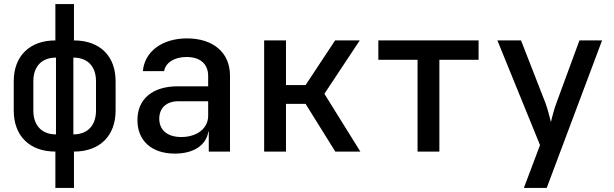

<svg xmlns="http://www.w3.org/2000/svg" viewBox="-20 -750 3040 950"><path d="M346 180V0C474 0 552 -78 552 -203V-348C552 -473 474 -550 346 -550V-730H254V-550C127 -550 48 -473 48 -348V-203C48 -78 126 0 254 0V180ZM257 -85C187 -85 145 -129 145 -203V-348C145 -422 187 -465 257 -465ZM343 -465C413 -465 455 -422 455 -348V-203C455 -129 413 -85 343 -85Z M905 -560C783 -560 695 -495 687 -398H792C799 -440 843 -468 903 -468C970 -468 1010 -434 1010 -374V-323H859C736 -323 660 -261 660 -156C660 -53 731 10 845 10C938 10 1000 -31 1011 -99H1013V0H1118V-376C1118 -489 1036 -560 905 -560ZM877 -72C809 -72 768 -106 768 -163C768 -216 804 -249 862 -249H1010V-177C1010 -115 955 -72 877 -72Z M1395 0V-236H1492L1639 0H1763L1585 -286L1760 -550H1638L1492 -329H1395V-550H1287V0Z M2154 0V-454H2348V-550H1852V-454H2046V0Z M2685 180 2959 -550H2847L2733 -240C2723 -213 2711 -170 2706 -146C2700 -170 2689 -213 2679 -240L2558 -550H2441L2652 -32L2572 180Z"/></svg>

Font: Tekne LDO SemiBold
Style: Regular
Weight: 600
Monospace: yes
Designer: Alessio Laiso, Mario Rullo, Paolo Rosset
Foundry: Alessio Laiso
Version: Version 1.000;hotconv 1.0.109;makeotfexe 2.5.65596